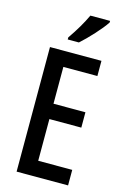

<svg xmlns="http://www.w3.org/2000/svg" viewBox="-139 -1001 687 1063"><g transform="rotate(15 204.5 -470.0)"><path d="M354 -931V-940H241C220 -895 191 -845 154 -792V-780H218C261 -818 328 -890 354 -931ZM365 0V-89H170V-328H353V-416H170V-627H365V-714H70V0Z"/></g></svg>

Font: Noto Sans Myanmar UI ExtraCondensed Medium
Style: Regular
Weight: 500
Width: 2
Designer: Monotype Design Team
Foundry: Monotype Imaging Inc.
Version: Version 2.103